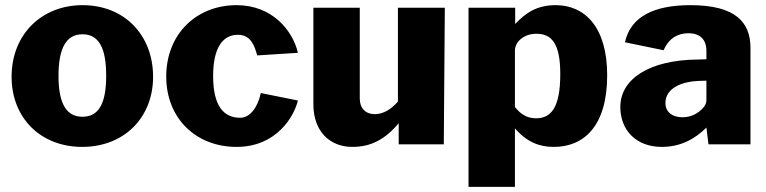

<svg xmlns="http://www.w3.org/2000/svg" viewBox="-20 -560 2974 745"><path d="M299 10C462 10 574 -104 574 -262C574 -423 464 -540 300 -540C144 -540 25 -429 25 -262C25 -103 137 10 299 10ZM300 -107C238 -107 207 -157 207 -266C207 -375 238 -427 300 -427C363 -427 392 -375 392 -266C392 -158 363 -107 300 -107Z M898 -540C742 -540 625 -428 625 -263C625 -101 740 10 898 10C1053 10 1121 -108 1136 -170L992 -199C980 -143 950 -103 912 -103C847 -103 807 -150 807 -265C807 -376 845 -425 903 -425C954 -425 968 -381 978 -345L1136 -355C1116 -441 1037 -540 898 -540Z M1434 -117C1399 -117 1376 -140 1376 -177V-530H1196V-155C1196 -50 1260 10 1347 10C1417 10 1473 -17 1527 -82V0H1702L1706 -530H1524V-166C1500 -138 1469 -117 1434 -117Z M1979 -467V-530H1798V165H1978V-62C2025 -8 2073 10 2129 10C2245 10 2336 -70 2336 -268C2336 -454 2250 -540 2136 -540C2062 -540 2019 -509 1979 -467ZM1978 -145V-363C1978 -399 2014 -429 2061 -429C2119 -429 2154 -394 2154 -273C2154 -142 2118 -101 2060 -101C2024 -101 1999 -118 1978 -145Z M2721 -65 2729 0H2892V-374C2892 -473 2835 -540 2659 -540C2520 -540 2427 -497 2405 -396L2555 -365C2577 -416 2615 -431 2651 -431C2697 -431 2721 -406 2721 -363V-330L2686 -329C2500 -327 2387 -254 2387 -145C2387 -56 2447 10 2548 10C2621 10 2677 -21 2721 -65ZM2691 -246 2721 -247V-171C2721 -154 2709 -140 2694 -128C2679 -116 2657 -105 2628 -105C2587 -105 2562 -127 2562 -160C2562 -221 2631 -244 2691 -246Z"/></svg>

Font: Bisquit Text
Style: Bold
Weight: 800
Version: Version 1.004;Glyphs 3.2.3 (3260)